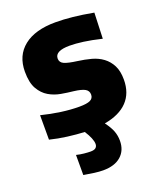

<svg xmlns="http://www.w3.org/2000/svg" viewBox="-142 -641 798 952"><g transform="rotate(-20 257.0 -165.5)"><path d="M237 220Q217 220 190.5 216.5Q164 213 136 208V102Q156 107 176.5 109Q197 111 210 111Q230 111 238 103.5Q246 96 246 84Q246 57 216 10Q174 8 127 2Q80 -4 36 -15V-144Q88 -131 138.5 -124Q189 -117 234 -117Q274 -117 291.5 -125.5Q309 -134 309 -154Q309 -174 291.5 -184Q274 -194 233 -199Q203 -202 169 -208Q135 -214 106 -231Q77 -248 58 -281Q39 -314 39 -372Q39 -457 98 -504Q157 -551 265 -551Q307 -551 355 -546Q403 -541 463 -530L458 -394Q404 -407 363 -412.5Q322 -418 291 -418Q214 -418 214 -378Q214 -357 234.5 -348Q255 -339 301 -333Q339 -328 372.5 -319Q406 -310 431.5 -291Q457 -272 472 -242.5Q487 -213 487 -168Q487 -97 445.5 -53.5Q404 -10 324 4Q347 35 356 59Q365 83 365 110Q365 161 331.5 190.5Q298 220 237 220Z"/></g></svg>

Font: Encode Sans Narrow
Style: ExtraBold
Weight: 800
Designer: Pablo Impallari, Andres Torresi
Foundry: Pablo Impallari, Andres Torresi
Version: Version 1.000; ttfautohint (v1.00) -l 8 -r 50 -G 200 -x 14 -